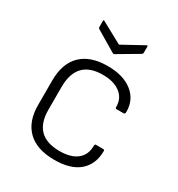

<svg xmlns="http://www.w3.org/2000/svg" viewBox="-164 -780 837 901"><g transform="rotate(30 254.5 -329.5)"><path d="M262 12Q167 12 117.5 -36Q68 -84 68 -173V-306Q68 -398 117.5 -446.5Q167 -495 261 -495Q345 -495 394 -456.5Q443 -418 443 -353Q443 -340 436 -340H396Q390 -340 390 -350Q390 -395 355.5 -421.5Q321 -448 261 -448Q121 -448 121 -301V-178Q121 -36 263 -36Q324 -36 357 -62.5Q390 -89 390 -137Q390 -147 396 -147H436Q443 -147 443 -141Q443 -69 397 -28.5Q351 12 262 12ZM250 -559 139 -625Q134 -628 134 -634V-667Q134 -674 141 -670L255 -608L368 -670Q375 -674 375 -667V-634Q375 -628 371 -625L259 -559Q255 -556 250 -559Z"/></g></svg>

Font: Sofia Sans Light
Style: Regular
Weight: 300
Designer: Botio Nikoltchev, Ani Petrova
Foundry: lettersoup
Version: Version 4.100; ttfautohint (v1.8.3)